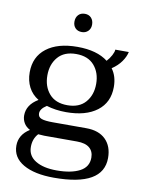

<svg xmlns="http://www.w3.org/2000/svg" viewBox="-91 -738 708 953"><g transform="rotate(10 263.0 -261.0)"><path d="M214 -628Q214 -649 226 -662Q238 -675 259 -675Q279 -675 291 -662Q303 -649 303 -628Q303 -608 290.5 -595.5Q278 -583 259 -583Q238 -583 226 -595.5Q214 -608 214 -628ZM496 10Q496 153 248 153Q150 153 93.5 120.5Q37 88 37 28Q37 -27 90 -60Q69 -71 59 -88.5Q49 -106 49 -126Q49 -180 106 -214Q73 -234 56 -267Q39 -300 39 -342Q39 -420 95.5 -463.5Q152 -507 251 -507Q350 -507 405 -464Q419 -479 428.5 -497Q438 -515 438 -526H506Q501 -502 483.5 -477Q466 -452 436 -432Q463 -396 463 -342Q463 -264 406.5 -221Q350 -178 251 -178Q197 -178 152 -192Q120 -172 120 -149Q120 -130 138 -123.5Q156 -117 195 -117H364Q427 -117 461.5 -83Q496 -49 496 10ZM128 -342Q128 -286 159.5 -249.5Q191 -213 251 -213Q311 -213 342.5 -249.5Q374 -286 374 -342Q374 -398 342.5 -434.5Q311 -471 251 -471Q191 -471 159.5 -434.5Q128 -398 128 -342ZM414 23Q414 -9 393 -26.5Q372 -44 330 -44H165Q154 -44 134 -46Q109 -19 109 22Q109 67 148.5 91Q188 115 255 115Q328 115 371 92.5Q414 70 414 23Z"/></g></svg>

Font: Trirong
Style: Regular
Weight: 400
Version: Version 1.000